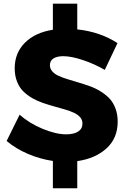

<svg xmlns="http://www.w3.org/2000/svg" viewBox="-20 -871 686 1046"><path d="M621.1 -208Q621.1 -118.2 560.3 -62.7Q499.5 -7.3 400.9 6.8V154.8H268.1V5.9Q196.8 -4.9 131.3 -33Q65.9 -61 16.1 -103L86.9 -246.1Q139.6 -199.2 212.2 -169.2Q284.7 -139.2 340.8 -139.2Q382.3 -139.2 405.8 -154.3Q429.2 -169.4 429.2 -198.2Q429.2 -217.8 416.5 -232.4Q403.8 -247.1 382.6 -256.8Q361.3 -266.6 333.5 -274.7Q305.7 -282.7 275.1 -291.3Q244.6 -299.8 214.1 -310.1Q183.6 -320.3 155.8 -336.4Q127.9 -352.5 106.7 -373.5Q85.4 -394.5 72.8 -426.5Q60.1 -458.5 60.1 -499Q60.1 -582.5 115.7 -638.2Q171.4 -693.8 268.1 -709V-851.1H400.9V-710.9Q524.9 -697.8 620.1 -636.2L550.8 -490.2Q494.6 -522.9 431.4 -543.9Q368.2 -564.9 325.2 -564.9Q291 -564.9 271.5 -552.7Q252 -540.5 252 -516.1Q252 -497.1 264.6 -482.4Q277.3 -467.8 298.6 -458Q319.8 -448.2 347.7 -439.7Q375.5 -431.2 406 -422.1Q436.5 -413.1 467 -402.3Q497.6 -391.6 525.4 -374.8Q553.2 -357.9 574.5 -336.4Q595.7 -314.9 608.4 -282Q621.1 -249 621.1 -208Z"/></svg>

Font: Montserrat-Arabic
Style: Bold
Weight: 700
Designer: Mohamed Gaber
Foundry: Kief Type Foundry
Version: Version 5.008;PS 005.008;hotconv 1.0.88;makeotf.lib2.5.64775